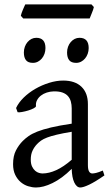

<svg xmlns="http://www.w3.org/2000/svg" viewBox="-20 -833 499 868"><path d="M171.9 -48.8Q201.2 -48.8 234.1 -63.7Q267.1 -78.6 304.2 -110.8V-237.3Q263.2 -230.5 236.6 -224.1Q210 -217.8 192.9 -211.2Q175.8 -204.6 165.5 -197.3Q155.3 -189.9 147.5 -181.6Q134.8 -168.5 127 -151.6Q119.1 -134.8 119.1 -111.8Q119.1 -92.3 125 -80.1Q130.9 -67.9 139.2 -60.8Q147.5 -53.7 156.5 -51.3Q165.5 -48.8 171.9 -48.8ZM452.1 -40Q410.6 -11.2 383.5 1.7Q356.4 14.6 342.8 14.6Q326.7 14.6 315.9 -7.8Q305.2 -30.3 304.2 -69.8Q282.2 -47.9 260.3 -31.7Q238.3 -15.6 217.3 -5.4Q196.3 4.9 177.5 9.8Q158.7 14.6 143.1 14.6Q125.5 14.6 106.9 8.8Q88.4 2.9 73.5 -9.8Q58.6 -22.5 48.8 -42.5Q39.1 -62.5 39.1 -90.8Q39.1 -127.9 52 -152.8Q64.9 -177.7 83 -195.8Q94.7 -207.5 109.6 -218Q124.5 -228.5 149.2 -238.3Q173.8 -248 210.9 -256.8Q248 -265.6 304.2 -273.9V-342.8Q304.2 -359.4 300.3 -373.8Q296.4 -388.2 287.1 -398.7Q277.8 -409.2 262 -414.8Q246.1 -420.4 222.2 -419.9Q206.5 -419.4 191.4 -414.6Q176.3 -409.7 165 -400.9Q153.8 -392.1 147.5 -380.1Q141.1 -368.2 142.6 -353.5Q143.1 -349.1 132.6 -343.5Q122.1 -337.9 107.7 -333.5Q93.3 -329.1 79.3 -326.7Q65.4 -324.2 59.6 -325.7L52.7 -344.7Q64 -369.1 86.9 -391.6Q109.9 -414.1 139.4 -431.2Q168.9 -448.2 201.9 -458.5Q234.9 -468.8 265.6 -468.8Q319.3 -468.8 348.4 -440.7Q377.4 -412.6 377.4 -362.3V-86.9Q377.4 -66.4 382.8 -57.6Q388.2 -48.8 397 -48.8Q403.8 -48.8 414.6 -51.3Q425.3 -53.7 444.8 -62ZM380.9 -615.7Q380.9 -602.1 376.5 -589.8Q372.1 -577.6 364.5 -568.6Q356.9 -559.6 346.7 -554.2Q336.4 -548.8 324.2 -548.8Q302.2 -548.8 292.7 -561Q283.2 -573.2 283.2 -595.7Q283.2 -609.4 287.6 -621.6Q292 -633.8 299.8 -642.8Q307.6 -651.9 317.6 -657Q327.6 -662.1 339.4 -662.1Q380.9 -662.1 380.9 -615.7ZM185.5 -615.7Q185.5 -602.1 181.2 -589.8Q176.8 -577.6 169.2 -568.6Q161.6 -559.6 151.4 -554.2Q141.1 -548.8 128.9 -548.8Q106.9 -548.8 97.4 -561Q87.9 -573.2 87.9 -595.7Q87.9 -609.4 92.3 -621.6Q96.7 -633.8 104.5 -642.8Q112.3 -651.9 122.3 -657Q132.3 -662.1 144 -662.1Q185.5 -662.1 185.5 -615.7ZM404.3 -801.3Q403.3 -795.9 400.9 -788.8Q398.4 -781.7 395.5 -774.7Q392.6 -767.6 389.9 -760.7Q387.2 -753.9 385.3 -749.5H85L74.2 -761.7Q75.2 -767.1 77.6 -773.9Q80.1 -780.8 83 -787.8Q85.9 -794.9 88.9 -801.5Q91.8 -808.1 94.2 -813H393.6Z"/></svg>

Font: Gentium Plus Afr
Style: Regular
Weight: 400
Designer: J. Victor Gaultney, Annie Olsen, Iska Routamaa, Becca Hirsbrunner
Foundry: SIL International
Version: Version 5.000